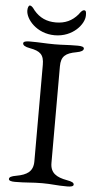

<svg xmlns="http://www.w3.org/2000/svg" viewBox="-57 -855 454 895"><g transform="rotate(5 170.0 -407.5)"><path d="M70 -799C64 -807 56 -820 46 -820C40 -820 36 -809 36 -796C36 -756 88 -692 173 -692C258 -692 310 -756 310 -796C310 -809 310 -820 300 -820C290 -820 282 -807 276 -799C249 -767 216 -752 173 -752C130 -752 97 -767 70 -799ZM130 -550V-98C130 -51 102 -33 52 -24C29 -20 19 -15 19 -6C19 2 31 5 48 5C102 5 126 0 176 0C222 0 239 5 293 5C310 5 322 2 322 -6C322 -15 312 -20 289 -24C239 -33 210 -51 210 -98V-550C210 -597 231 -613 281 -622C304 -626 314 -633 314 -642C314 -650 302 -653 285 -653C231 -653 219 -650 176 -650C130 -650 113 -653 59 -653C42 -653 30 -650 30 -642C30 -633 40 -626 63 -622C113 -613 130 -597 130 -550Z"/></g></svg>

Font: EB Garamond 12
Style: Regular
Weight: 400
Version: Version 0.016+